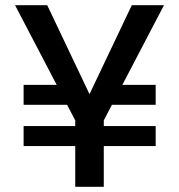

<svg xmlns="http://www.w3.org/2000/svg" viewBox="-20 -720 690 740"><path d="M270 0V-256L38 -700H162L346 -313H304L488 -700H612L380 -256V0ZM71 -157V-234H580V-157ZM71 -316V-393H283L290 -316ZM382 -316 389 -393H580V-316Z"/></svg>

Font: Host Grotesk Light Medium
Style: Regular
Weight: 500
Version: Version 1.003